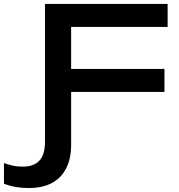

<svg xmlns="http://www.w3.org/2000/svg" viewBox="-143 -770 903 969"><path d="M148 -422H687V-306H148ZM216 -39Q216 64 161.5 121.5Q107 179 1 179Q-32 179 -64 173.5Q-96 168 -123 157V53Q-104 60 -80.5 65.5Q-57 71 -28 71Q28 71 56 40.5Q84 10 84 -53V-750H703V-634H144L216 -709Z"/></svg>

Font: Bounded
Style: Regular
Weight: 400
Designer: Vlad Churkin
Version: Version 1.0